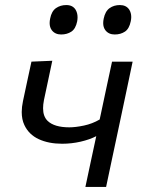

<svg xmlns="http://www.w3.org/2000/svg" viewBox="-20 -740 571 760"><path d="M318 0Q328.5 -48 339.5 -101Q350.5 -154 361 -201Q335 -187.5 299 -179.2Q263 -171 226 -171Q172.5 -171 133.2 -189.2Q94 -207.5 76.5 -245Q66 -267 66 -296.5Q66 -316.5 71 -340Q80 -382.5 88 -419.8Q96 -457 104.5 -496L187 -499.5Q178.5 -461.5 171 -424Q163 -386.5 154 -344Q150.5 -326 150.5 -311.5Q150.5 -279 168.5 -261.5Q195 -236 254.5 -236Q279 -236 312.2 -243Q345.5 -250 374.5 -267L378.5 -285.5Q391.5 -347 402 -396Q412.5 -444.5 423.5 -496H505Q493.5 -441.5 482.5 -389Q471 -336 457 -268.5L446.5 -219Q433.5 -158 422.5 -106.5Q411.5 -55 400 0ZM434 -603.5Q410 -603.5 397 -620.5Q388.5 -632 388.5 -648.5Q388.5 -657 390.5 -666.5Q396.5 -695.5 413.8 -707.8Q431 -720 454.5 -720Q479.5 -720 491.5 -702Q499.5 -689.5 499.5 -672.5Q499.5 -664.5 497.5 -655.5Q491.5 -626 474.5 -614.8Q457.5 -603.5 434 -603.5ZM222 -603.5Q198 -603.5 185 -620.5Q176.5 -632 176.5 -648.5Q176.5 -657 178.5 -666.5Q184 -695.5 201.5 -707.8Q219 -720 242.5 -720Q267.5 -720 279 -702Q287 -689 287 -671.5Q287 -664 285.5 -655.5Q279.5 -626 262.5 -614.8Q245.5 -603.5 222 -603.5Z"/></svg>

Font: Heraclito
Style: Italic
Weight: 400
Italic angle: -12°
Designer: Kostas Bartsokas (font) & Cristiano Sobral (main changes)
Foundry: Kostas Bartsokas (font) & Cristiano Sobral (main changes)
Version: Version 1.00;July 8, 2020;FontCreator 13.0.0.2655 64-bit